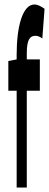

<svg xmlns="http://www.w3.org/2000/svg" viewBox="-20 -833 218 853"><path d="M54 -591V-569L17 -562V-430H54V0H99V-430H157V-569H99V-596C99 -653 111 -674 137 -674C147 -674 158 -670 168 -662L178 -794C165 -803 149 -813 133 -813C79 -813 54 -711 54 -591Z"/></svg>

Font: 寒蝉无机体 CompactMedium
Style: Regular
Weight: 500
Width: 3
Designer: ChillTanhei {Warren2060}; 
Source Han Sans {Ryoko NISHIZUKA 西塚涼子 (kana, bopomofo & ideographs); Paul D. Hunt (Latin, Gre
Foundry: ChillType&Adobe
Version: Version 1.000;Glyphs 3.1.1 (3135)